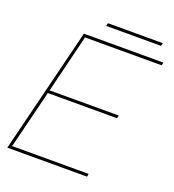

<svg xmlns="http://www.w3.org/2000/svg" viewBox="-161 -1044 1057 1167"><g transform="rotate(20 367.5 -460.0)"><path d="M539.1 -19 535.2 0H20L220.2 -810.1H734.9L730 -791H231.9L233.9 -788.1L143.1 -418L140.1 -415H589.8L585 -396H134.8L137.2 -393.1L44.9 -22L42 -19ZM690.9 -919.9 686 -900.9H331.1L335.9 -919.9Z"/></g></svg>

Font: Sinkin Sans 100 Thin Italic
Style: Regular
Weight: 100
Italic angle: -112°
Designer: Keith Bates
Foundry: K-Type
Version: Sinkin Sans (version 1.0)  by Keith Bates   •   © 2014   www